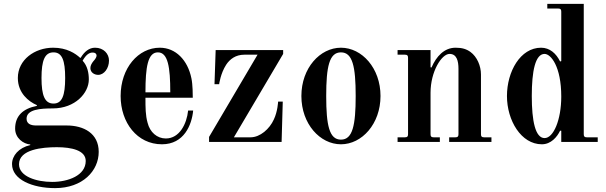

<svg xmlns="http://www.w3.org/2000/svg" viewBox="-20 -732 3124 990"><path d="M42 114C42 194 147 238 264 238C406 238 489 149 489 51C489 -45 411 -85 324 -85H166C138 -85 117 -94 117 -120C117 -168 188 -173 252 -173C368 -173 438 -253 438 -322C438 -356 431 -392 406 -419C424 -451 441 -461 457 -461C473 -461 478 -453 478 -445C478 -437 469 -424 462 -417C454 -407 446 -395 446 -381C446 -358 467 -346 486 -346C517 -346 542 -380 542 -420C542 -454 515 -486 470 -486C440 -486 415 -466 396 -434H393C369 -456 325 -486 254 -486C159 -486 72 -424 72 -330C72 -252 128 -208 170 -190V-186C98 -172 58 -134 58 -69C58 -20 100 10 136 13V16C76 30 42 71 42 114ZM194 -330C194 -421 211 -462 256 -462C300 -462 316 -421 316 -330C316 -239 300 -198 256 -198C211 -198 194 -239 194 -330ZM78 115C78 38 199 27 273 27C349 27 422 43 422 98C422 173 331 206 249 206C168 206 78 178 78 115Z M602 -237C602 -100 687 12 815 12C929 12 969 -88 976 -162H950C943 -94 906 -18 835 -18C790 -18 753 -50 741 -99C730 -138 730 -177 730 -228H974C974 -240 974 -296 967 -328C948 -422 886 -486 804 -486C693 -486 602 -381 602 -237ZM730 -256C730 -386 742 -462 794 -462C846 -462 858 -386 858 -256Z M1058 0H1432L1438 -208H1414C1414 -208 1412 -158 1392 -116C1370 -67 1321 -24 1272 -24H1186L1440 -454V-474H1092L1086 -298H1110C1110 -298 1117 -353 1146 -398C1165 -427 1195 -450 1240 -450H1308L1058 -26Z M1662 -237C1662 -389 1678 -462 1738 -462C1798 -462 1814 -389 1814 -237C1814 -85 1798 -12 1738 -12C1678 -12 1662 -85 1662 -237ZM1534 -237C1534 -93 1630 12 1738 12C1846 12 1942 -93 1942 -237C1942 -381 1846 -486 1738 -486C1630 -486 1534 -381 1534 -237Z M2030 0H2248V-24H2216C2204 -24 2200 -28 2200 -40V-254C2200 -363 2257 -454 2298 -454C2335 -454 2344 -418 2344 -377V-40C2344 -28 2340 -24 2328 -24H2296V0H2514V-24H2476C2464 -24 2460 -28 2460 -40V-348C2460 -392 2440 -439 2406 -464C2385 -479 2363 -486 2329 -486C2271 -486 2230 -442 2205 -384L2200 -385V-474H2030V-450H2068C2080 -450 2084 -446 2084 -434V-40C2084 -28 2080 -24 2068 -24H2030Z M2722 -237C2722 -365 2740 -454 2788 -454C2820 -454 2874 -390 2874 -234C2874 -114 2834 -20 2788 -20C2740 -20 2722 -109 2722 -237ZM2594 -237C2594 -111 2667 12 2774 12C2821 12 2853 -26 2868 -58H2874V0H3062V-24H3006C2994 -24 2990 -28 2990 -40V-712H2802V-688H2858C2870 -688 2874 -684 2874 -672V-417L2868 -415C2848 -456 2815 -486 2770 -486C2663 -486 2594 -363 2594 -237Z"/></svg>

Font: Old Standard
Style: Bold
Weight: 700
Designer: Alexey Kryukov <alexios@thessalonica.org.ru>
Version: Version 2.0.2